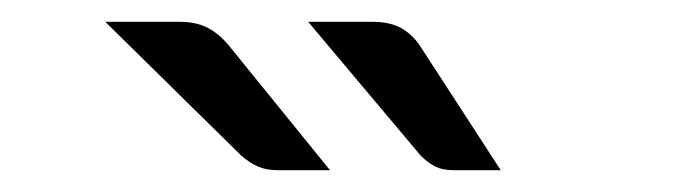

<svg xmlns="http://www.w3.org/2000/svg" viewBox="-20 -929 618 176"><path d="M321.5 -909Q337.5 -909 347.8 -903.2Q358 -897.5 365 -887L439 -773H396Q386 -773 379.2 -776.2Q372.5 -779.5 365.5 -786.5L262.5 -909ZM144.5 -909Q160.5 -909 171 -903.2Q181.5 -897.5 190 -887L282.5 -773H234.5Q224.5 -773 216.8 -776.2Q209 -779.5 201 -786.5L76.5 -909Z"/></svg>

Font: Lato
Style: Regular
Weight: 400
Designer: Lukasz Dziedzic with Adam Twardoch and Botio Nikoltchev
Foundry: tyPoland Lukasz Dziedzic
Version: Version 2.015; 2015-08-06; http://www.latofonts.com/